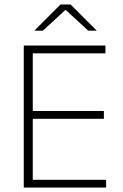

<svg xmlns="http://www.w3.org/2000/svg" viewBox="-20 -844 552 864"><path d="M87 0V-639H127.5V0ZM99.5 0V-35H457.5V0ZM109.5 -309.5V-344.5H447.5V-309.5ZM98.5 -604V-639H454.5V-604ZM252.5 -824H297.5L414.5 -707V-706H377L276.5 -798.5H273.5L173 -706H135.5V-707Z"/></svg>

Font: Anek Odia Medium ExtraLight
Style: Regular
Weight: 250
Version: Version 1.003